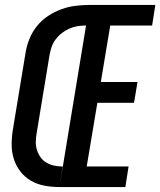

<svg xmlns="http://www.w3.org/2000/svg" viewBox="-20 -755 647 775"><path d="M220 0 341 -735H607L594 -652H425L387 -424H535L521 -340H373L330 -83H499L486 0ZM220 0Q189 0 159.5 -5.5Q130 -11 105 -25.5Q80 -40 62.5 -62.5Q45 -85 36 -113Q27 -141 27 -171Q27 -201 32 -232L84 -547Q89 -575 100.5 -602Q112 -629 131 -652Q150 -675 175.5 -691.5Q201 -708 228.5 -718Q256 -728 284.5 -731.5Q313 -735 341 -735L328 -652Q311 -652 294 -649.5Q277 -647 261 -640Q245 -633 230.5 -622Q216 -611 205 -596.5Q194 -582 188.5 -566Q183 -550 180 -533L128 -218Q125 -201 124.5 -183.5Q124 -166 129 -150Q134 -134 143.5 -120.5Q153 -107 167.5 -98.5Q182 -90 198.5 -86.5Q215 -83 233 -83Z"/></svg>

Font: Iosevka Semibold Extended
Style: Italic
Weight: 600
Width: 7
Italic angle: -9°
Monospace: yes
Designer: Belleve Invis
Foundry: Belleve Invis
Version: Version 32.5.0; ttfautohint (v1.8.4)